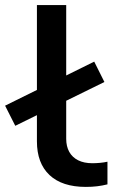

<svg xmlns="http://www.w3.org/2000/svg" viewBox="-49 -725 452 754"><path d="M288 9Q195 9 145.5 -37.5Q96 -84 96 -170V-705H211V-180Q211 -150 223 -128.5Q235 -107 258 -95.5Q281 -84 314 -84Q328 -84 344 -85.5Q360 -87 373 -90V-1Q353 4 332.5 6.5Q312 9 288 9ZM11 -231 -29 -310 321 -483 361 -403Z"/></svg>

Font: Nunito Sans 10pt Expanded SemiBold
Style: Regular
Weight: 600
Width: 7
Designer: Vernon Adams
Foundry: Vernon Adams
Version: Version 3.101;gftools[0.9.27]